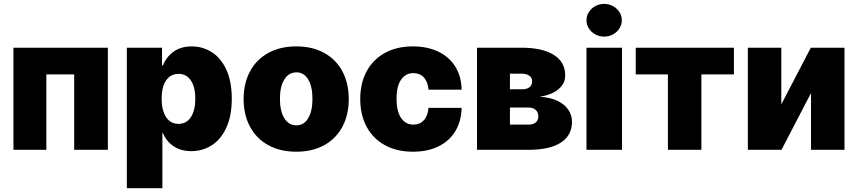

<svg xmlns="http://www.w3.org/2000/svg" viewBox="-20 -778 4455 997"><path d="M49.8 -530.3H540V0H365.2V-391.6H220.7V0H49.8Z M638.7 -530.3H821.3V-438.5H826.2Q842.8 -481.4 880.9 -509.3Q918.9 -537.1 975.6 -537.1Q1031.2 -537.1 1078.6 -507.8Q1126 -478.5 1154.8 -417.2Q1183.6 -356 1183.6 -264.6Q1183.6 -176.8 1155.5 -115.5Q1127.4 -54.2 1079.8 -23.7Q1032.2 6.8 973.6 6.8Q918.9 6.8 881.1 -19Q843.3 -44.9 826.2 -86.9H823.2V199.2H638.7ZM907.2 -134.8Q948.2 -134.8 971.2 -169.7Q994.1 -204.6 994.1 -265.6Q994.1 -325.7 971.2 -360.1Q948.2 -394.5 907.2 -394.5Q865.7 -394.5 842.5 -360.4Q819.3 -326.2 819.3 -265.6Q819.3 -205.1 842.5 -169.9Q865.7 -134.8 907.2 -134.8Z M1245.1 -263.7Q1245.1 -345.2 1278.1 -407Q1311 -468.8 1372.8 -502.9Q1434.6 -537.1 1518.6 -537.1Q1602.5 -537.1 1664.1 -502.9Q1725.6 -468.8 1758.3 -407Q1791 -345.2 1791 -263.7Q1791 -182.1 1758.3 -120.4Q1725.6 -58.6 1664.1 -24.4Q1602.5 9.8 1518.6 9.8Q1434.6 9.8 1372.8 -24.4Q1311 -58.6 1278.1 -120.4Q1245.1 -182.1 1245.1 -263.7ZM1602.5 -264.6Q1602.5 -328.6 1580.3 -365.5Q1558.1 -402.3 1519.5 -402.3Q1479.5 -402.3 1456.5 -365.5Q1433.6 -328.6 1433.6 -264.6Q1433.6 -201.2 1456.5 -164.1Q1479.5 -127 1519.5 -127Q1558.1 -127 1580.3 -164.1Q1602.5 -201.2 1602.5 -264.6Z M1850.6 -263.7Q1850.6 -345.2 1883.5 -407Q1916.5 -468.8 1978.3 -502.9Q2040 -537.1 2124 -537.1Q2199.7 -537.1 2256.6 -509.5Q2313.5 -481.9 2344.7 -431.2Q2376 -380.4 2377 -312.5H2205.1Q2201.7 -353.5 2180.7 -376Q2159.7 -398.4 2127 -398.4Q2086.4 -398.4 2062.7 -364.5Q2039.1 -330.6 2039.1 -265.6Q2039.1 -199.7 2062.7 -165.3Q2086.4 -130.9 2127 -130.9Q2159.7 -130.9 2180.7 -153.3Q2201.7 -175.8 2205.1 -217.8H2377Q2375.5 -148.9 2344.7 -97.4Q2314 -45.9 2257.3 -18.1Q2200.7 9.8 2124 9.8Q2040 9.8 1978.3 -24.4Q1916.5 -58.6 1883.5 -120.4Q1850.6 -182.1 1850.6 -263.7Z M2457 -530.3H2687.5Q2794.9 -530.3 2855 -493.4Q2915 -456.5 2915 -385.7Q2915 -344.7 2880.4 -315.2Q2845.7 -285.6 2782.2 -275.4Q2838.4 -272.5 2876 -253.9Q2913.6 -235.4 2931.9 -207Q2950.2 -178.7 2950.2 -146.5Q2950.2 -74.7 2892.1 -37.4Q2834 0 2723.6 0H2457ZM2775.4 -173.8Q2775.4 -195.3 2761.5 -207.5Q2747.6 -219.7 2723.6 -219.7H2627.9V-130.9H2723.6Q2748 -130.9 2761.7 -142.1Q2775.4 -153.3 2775.4 -173.8ZM2743.2 -355.5Q2743.2 -374.5 2728.3 -385Q2713.4 -395.5 2687.5 -395.5H2627.9V-314.5H2693.4Q2716.8 -314.5 2730 -325.4Q2743.2 -336.4 2743.2 -355.5Z M3025.4 -530.3H3210V0H3025.4ZM3025.4 -672.9Q3025.4 -695.8 3037.8 -715.3Q3050.3 -734.9 3071.3 -746.3Q3092.3 -757.8 3117.2 -757.8Q3142.1 -757.8 3163.1 -746.3Q3184.1 -734.9 3196.5 -715.3Q3209 -695.8 3209 -672.9Q3209 -649.9 3196.5 -630.4Q3184.1 -610.8 3163.1 -599.4Q3142.1 -587.9 3117.2 -587.9Q3092.3 -587.9 3071.3 -599.4Q3050.3 -610.8 3037.8 -630.4Q3025.4 -649.9 3025.4 -672.9Z M3281.2 -530.3H3791V-391.6H3622.1V0H3448.2V-391.6H3281.2Z M4190.4 -530.3H4365.2V0H4191.4V-294.9L4038.1 0H3863.3V-530.3H4037.1V-236.3Z"/></svg>

Font: Pretendard JP Black
Style: Regular
Weight: 900
Designer: Base glyphs from Inter by Rasmus Andersson; Hangeul glyphs from Noto Sans CJK(Source Han Sans) by Jang Soo-young and Kan
Foundry: Kil Hyung-jin
Version: Version 1.309